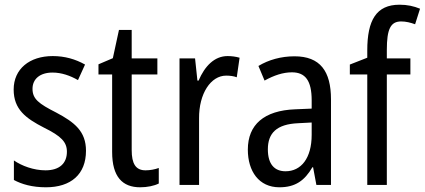

<svg xmlns="http://www.w3.org/2000/svg" viewBox="-20 -785 1803 815"><path d="M345 -145C345 -228 296 -266 219 -307C144 -345 118 -365 118 -408C118 -450 150 -477 203 -477C241 -477 278 -464 311 -445L341 -511C300 -534 255 -547 204 -547C105 -547 38 -492 38 -405C38 -321 89 -283 167 -243C240 -207 264 -182 264 -141C264 -92 233 -62 173 -62C123 -62 72 -81 39 -104V-21C72 -3 117 10 175 10C281 10 345 -45 345 -145Z M598 -62C556 -62 539 -90 539 -148V-469H648V-537H539V-658H485L459 -538L398 -512V-469H456V-140C456 -34 500 10 575 10C605 10 634 4 654 -6V-72C638 -66 617 -62 598 -62Z M946 -547C890 -547 849 -504 823 -443H818L808 -537H742V0H825V-282C824 -388 875 -464 940 -464C956 -464 972 -462 985 -457L997 -540C980 -545 962 -547 946 -547Z M1230 -546C1173 -546 1120 -531 1077 -505L1103 -443C1143 -465 1181 -478 1219 -478C1276 -478 1303 -443 1303 -359V-324L1233 -321C1101 -316 1032 -256 1032 -150C1032 -58 1079 10 1166 10C1233 10 1273 -18 1306 -75H1309L1323 0H1385V-363C1385 -483 1339 -546 1230 -546ZM1246 -262 1303 -265V-213C1303 -113 1258 -58 1192 -58C1146 -58 1117 -87 1117 -151C1117 -220 1154 -258 1246 -262Z M1722 -469V-537H1622V-573C1622 -662 1638 -694 1683 -694C1703 -694 1723 -689 1742 -682L1763 -748C1736 -759 1709 -765 1676 -765C1577 -765 1539 -699 1539 -571V-540L1465 -511V-469H1539V0H1622V-469Z"/></svg>

Font: Noto Sans Sinhala UI Condensed
Style: Regular
Weight: 400
Width: 3
Designer: Jelle Bosma - Monotype Design Team
Foundry: Monotype Imaging Inc.
Version: Version 2.006